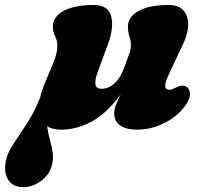

<svg xmlns="http://www.w3.org/2000/svg" viewBox="-125 -505 812 770"><path d="M92 -261Q105 -293.5 105 -324Q105 -342 96 -359.2Q87 -376.5 87 -398Q87 -438 130.5 -461.5Q174 -485 251 -485Q308 -485 320.5 -440.8Q333 -396.5 308 -328L265 -211Q255.5 -184 257.8 -166.5Q260 -149 283 -149Q310.5 -149 334.5 -171Q358.5 -193 373 -234Q386.5 -270 393.2 -289.2Q400 -308.5 400 -324Q400 -342 394 -359.2Q388 -376.5 388 -398Q388 -438 431.5 -461.5Q475 -485 552 -485Q609 -485 624.5 -439.5Q640 -394 609 -328L553 -209Q536 -172.5 537.5 -158.8Q539 -145 554.5 -145Q561 -145 567.2 -147.8Q573.5 -150.5 583 -155Q596.5 -162 606.8 -161.5Q617 -161 624 -156Q636.5 -147.5 636.8 -128.5Q637 -109.5 622 -87Q591.5 -41 537 -13Q482.5 15 425 15Q381 15 357 -2Q333 -19 333 -51Q333 -67.5 340.8 -86.5Q348.5 -105.5 359 -126.5Q301.5 -48.5 241.5 -16.8Q181.5 15 120.5 15Q86 15 64 1.5Q68.5 33 75.8 58.5Q83 84 86.5 107.8Q90 131.5 83 158Q73 196 39.5 220.8Q6 245.5 -31 245.5Q-75.5 245.5 -94 212.8Q-112.5 180 -98.5 128Q-91.5 102 -67 66Q-42.5 30 -13.2 -15.8Q16 -61.5 37 -117Q42.5 -141.5 54 -169Z"/></svg>

Font: Fraunces 9pt SuperSoft Black
Style: Italic
Weight: 900
Italic angle: -16°
Version: Version 1.000;[0bf87f6ff]